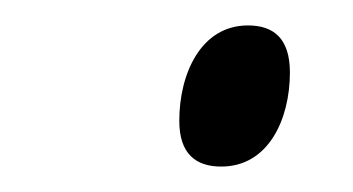

<svg xmlns="http://www.w3.org/2000/svg" viewBox="-20 -560 278 151"><path d="M154 -429C191 -429 208 -466 208 -503C208 -530 195 -540 175 -540C138 -540 121 -502 121 -465C121 -439 134 -429 154 -429Z"/></svg>

Font: Noto Serif Display Light
Style: Italic
Weight: 300
Italic angle: -12°
Designer: Monotype Design Team
Foundry: Monotype Imaging Inc.
Version: Version 2.009